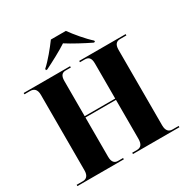

<svg xmlns="http://www.w3.org/2000/svg" viewBox="-205 -1103 1238 1275"><g transform="rotate(-30 414.5 -465.5)"><path d="M228 -781V-771H238C289 -796 370 -839 415 -869C461 -839 542 -796 594 -771H604V-781C561 -819 505 -886 473 -931H358C325 -886 271 -819 228 -781ZM24 0H380V-10H341C315 -10 298 -26 298 -67V-368H532V-70C532 -26 515 -10 486 -10H450V0H806V-10H758C732 -10 713 -26 713 -68V-647C713 -691 732 -704 758 -704H806V-714H450V-704H486C515 -704 532 -691 532 -647V-378H298V-648C298 -691 315 -704 341 -704H380V-714H24V-704H67C95 -704 117 -691 117 -646V-67C117 -26 98 -10 72 -10H24Z"/></g></svg>

Font: Noto Serif Display ExtraBold
Style: Regular
Weight: 800
Designer: Monotype Design Team
Foundry: Monotype Imaging Inc.
Version: Version 2.009